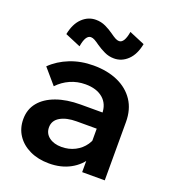

<svg xmlns="http://www.w3.org/2000/svg" viewBox="-137 -840 849 957"><g transform="rotate(20 287.0 -361.5)"><path d="M523 0H403.2V-100.9L397.3 -117.3V-306.2Q397.3 -359 363.1 -388.1Q328.9 -417.1 270.1 -417.1Q226.5 -417.1 189.2 -400.4Q151.8 -383.7 123.7 -353.8L54.6 -434.3Q94.9 -474 151.9 -496.5Q208.9 -519 275.5 -519Q349.5 -519 405.1 -494.2Q460.7 -469.4 491.9 -422.6Q523 -375.9 523 -309.2ZM232.3 16Q174.4 16 130.1 -5.1Q85.8 -26.2 61.4 -63.1Q36.9 -99.9 36.9 -148.5Q36.9 -200.5 67.2 -237.4Q97.4 -274.2 152.5 -294.1Q207.5 -314 280.7 -314H409.7V-228.3H290.7Q237.1 -228.3 204.2 -209Q171.3 -189.7 171.3 -153.6Q171.3 -121.2 196.7 -101.9Q222.1 -82.6 262.6 -82.6Q301.8 -82.6 334.1 -99.2Q366.3 -115.7 386.3 -144.8Q406.3 -173.8 409.3 -210.8L447.2 -193.2Q447.2 -131.4 420.2 -84.1Q393.1 -36.8 344.5 -10.4Q295.8 16 232.3 16ZM390.3 -738.9 472.7 -704.2Q461.5 -646.7 430.2 -616.7Q398.9 -586.6 357.9 -586.6Q330.4 -586.6 306.4 -598.1Q282.3 -609.5 261.9 -623.7Q246.8 -634.8 235.6 -641Q224.4 -647.2 214.7 -647.2Q200.9 -647.2 191.2 -632Q181.5 -616.8 176.3 -584.8L93.8 -619.6Q105.1 -677 136.4 -707Q167.7 -737.1 208.7 -737.1Q236.5 -737.1 260.7 -725.7Q284.9 -714.2 304.6 -700Q319.8 -688.9 331.1 -682.7Q342.5 -676.5 351.9 -676.5Q365.7 -676.5 375.4 -692Q385 -707.5 390.3 -738.9Z"/></g></svg>

Font: Wix Madefor Display
Style: Regular
Weight: 400
Designer: Dalton Maag Ltd
Foundry: Dalton Maag Ltd
Version: Version 3.100